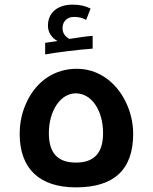

<svg xmlns="http://www.w3.org/2000/svg" viewBox="-20 -799 660 829"><path d="M175 -614V-564C209 -571 331 -586 380 -589V-644C361 -643 328 -639 280 -631C263 -639 250 -655 250 -677C250 -708 271 -726 300 -726C319 -726 337 -722 352 -713L371 -762C350 -773 325 -779 294 -779C229 -779 187 -745 187 -688C187 -659 203 -636 228 -622ZM308 10C472 10 555 -66 555 -221C555 -320 506 -417 433 -465C396 -490 355 -502 311 -502C216 -502 139 -449 97 -362C76 -319 65 -272 65 -221C65 -70 151 10 308 10ZM308 -97C229 -97 191 -138 191 -224C191 -322 242 -396 307 -396C376 -396 425 -322 425 -224C425 -139 387 -97 308 -97Z"/></svg>

Font: Noto Kufi Arabic SemiBold
Style: Regular
Weight: 600
Designer: Monotype Design Team, David Williams, Khaled Hosny
Foundry: Google LLC
Version: Version 2.109